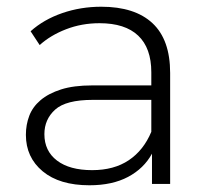

<svg xmlns="http://www.w3.org/2000/svg" viewBox="-20 -547 619 571"><path d="M430 -250H256Q176 -250 144 -221Q112 -192 112 -148Q112 -98 149.5 -69.5Q187 -41 254 -41Q319 -41 363 -70.5Q407 -100 430 -155ZM246 4Q157 4 107 -37.5Q57 -79 57 -146Q57 -176 67 -202.5Q77 -229 100.5 -249Q124 -269 161.5 -281Q199 -293 254 -293H430V-332Q430 -404 391 -441Q352 -478 276 -478Q223 -478 176.5 -460Q130 -442 98 -413L71 -454Q110 -489 165 -508Q220 -527 281 -527Q381 -527 433.5 -478Q486 -429 486 -330V0H432V-90Q408 -46 361 -21Q314 4 246 4Z"/></svg>

Font: Montserrat-Alt1 Light
Style: Regular
Weight: 300
Designer: Differentunic
Foundry: Differentunic
Version: Version 7.222